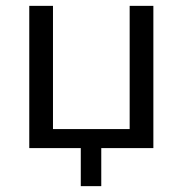

<svg xmlns="http://www.w3.org/2000/svg" viewBox="-20 -506 624 656"><path d="M256 130V0H80V-486H161V-65H423V-486H504V0H326V130Z"/></svg>

Font: NunitoSans1
Style: Book
Weight: 400
Designer: Vernon Adams
Foundry: Vernon Adams
Version: Version 3.101;gftools[0.9.27]